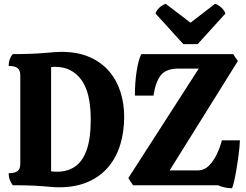

<svg xmlns="http://www.w3.org/2000/svg" viewBox="-20 -986 1312 1022"><path d="M292 11Q269 11 240 8Q211 5 166 2.5Q121 0 48 0Q26 -28 26 -64Q59 -64 73.5 -75.5Q88 -87 88 -115V-585Q88 -612 73.5 -623.5Q59 -635 26 -635Q26 -673 48 -698Q147 -698 215.5 -704Q284 -710 306 -710Q393 -710 456 -682.5Q519 -655 560 -607.5Q601 -560 621 -497.5Q641 -435 641 -364Q641 -287 621 -219Q601 -151 558.5 -99.5Q516 -48 450 -18.5Q384 11 292 11ZM284 -72Q339 -72 379 -99Q419 -126 441 -187Q463 -248 463 -349Q463 -495 412 -562.5Q361 -630 276 -630Q269 -630 263 -630Q257 -630 252 -628V-74Q260 -73 268.5 -72.5Q277 -72 284 -72ZM1215 16Q1197 16 1177.5 12Q1158 8 1140 0H688L663 -38L1038 -621H930Q865 -621 836.5 -586Q808 -551 797 -477H698Q698 -545 707 -605Q716 -665 732 -698H1221L1246 -661L883 -79H1033Q1067 -79 1092 -104Q1117 -129 1134.5 -166Q1152 -203 1161 -239H1257Q1257 -227 1254.5 -201Q1252 -175 1247.5 -142.5Q1243 -110 1237.5 -78Q1232 -46 1226 -20.5Q1220 5 1215 16ZM956 -751 808 -914Q813 -931 828 -945Q843 -959 862 -966L994 -865L1125 -966Q1144 -959 1159 -945Q1174 -931 1180 -914L1032 -751Z"/></svg>

Font: Calistoga
Style: Regular
Weight: 400
Designer: Yvonne Schuttler, Eben Sorkin
Foundry: www.sorkintype.com
Version: Version 1.010; ttfautohint (v1.8.4.7-5d5b)